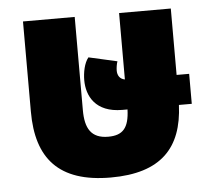

<svg xmlns="http://www.w3.org/2000/svg" viewBox="-44 -564 694 625"><g transform="rotate(-5 303.5 -251.5)"><path d="M294 14C458 14 529 -62 535 -202H577V-300H536V-517H367V-300C350 -303 343 -316 343 -331C343 -339 345 -353 348 -361L255 -382C241 -365 235 -334 235 -309C235 -258 262 -202 350 -202H367C365 -142 345 -119 297 -119C241 -119 222 -153 222 -212V-517H53V-222C53 -70 123 14 294 14Z"/></g></svg>

Font: Noto Sans Thai UI Cond Blk
Style: Regular
Weight: 900
Width: 3
Designer: Monotype Design Team
Foundry: Monotype Imaging Inc.
Version: Version 2.000